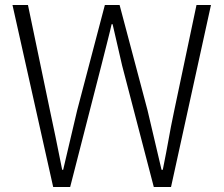

<svg xmlns="http://www.w3.org/2000/svg" viewBox="-20 -749 897 769"><path d="M30 -729H92L180 -307Q200 -215 229 -69H233L289 -307L400 -729H459L571 -307L627 -69H632Q648 -149 655 -189Q663 -236 678 -307L767 -729H825L665 0H596L469 -487Q453 -559 446 -587L431 -652H427L421 -626L407 -570L386 -487L261 0H193Z"/></svg>

Font: Merged Yaku Han JP Light
Style: Regular
Weight: 300
Designer: Ryoko NISHIZUKA 西塚涼子 (kana, bopomofo & ideographs); Paul D. Hunt (Latin, Greek & Cyrillic); Sandoll Communications 산돌커뮤니
Foundry: Adobe
Version: Version 2.004